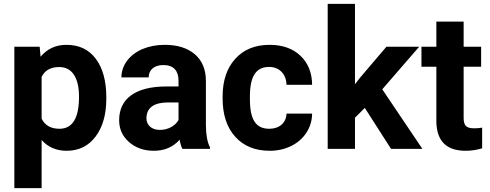

<svg xmlns="http://www.w3.org/2000/svg" viewBox="-20 -770 2533 993"><path d="M529.8 -266.6C529.8 -351.1 511.7 -417.5 475.6 -465.8C439.5 -514.2 388.7 -538.1 323.7 -538.1C268.6 -538.1 224.1 -517.6 189.9 -476.6L185.1 -528.3H54.2V203.1H195.3V-45.9C228 -8.8 271.5 9.8 324.7 9.8C387.7 9.8 437.5 -14.6 474.6 -64C511.2 -112.8 529.8 -177.7 529.8 -259.3ZM388.7 -269.5C388.7 -159.2 355 -104 287.6 -104C243.2 -104 212.4 -121.6 195.3 -156.2V-372.6C211.9 -406.2 242.2 -423.3 286.6 -423.3C353 -423.3 388.7 -367.7 388.7 -269.5Z M1065.9 0V-8.3C1052.2 -34.2 1045.4 -71.8 1044.9 -122.1V-351.1C1044.9 -410.2 1025.9 -456.5 987.8 -489.3C949.2 -522 897.5 -538.1 832.5 -538.1C789.6 -538.1 751 -530.8 716.3 -516.1C647.5 -486.3 607.9 -430.7 607.9 -369.6H749C749 -409.2 777.8 -433.6 825.2 -433.6C879.4 -433.6 903.3 -401.9 903.3 -353V-322.8H838.4C681.6 -322.3 596.2 -260.3 596.2 -148.4C596.2 -103 613.3 -64.9 647.5 -35.2C681.2 -5.4 724.1 9.8 775.9 9.8C830.6 9.8 875 -9.3 909.2 -47.4C912.1 -28.3 917 -12.7 923.3 0ZM806.6 -98.1C763.7 -98.1 737.3 -123.5 737.3 -158.7L737.8 -167C742.2 -215.8 779.8 -240.2 850.6 -240.2H903.3V-149.4C886.2 -118.2 848.1 -98.1 806.6 -98.1Z M1373 -104C1305.2 -104 1272.5 -147.9 1272.5 -256.8V-271.5C1272.5 -378.9 1306.2 -423.8 1372.1 -423.8C1425.3 -423.8 1460.4 -386.2 1461.9 -331.5H1594.2C1593.8 -394 1573.2 -444.3 1533.7 -481.9C1493.7 -519.5 1440.4 -538.1 1374.5 -538.1C1298.8 -538.1 1239.7 -513.7 1196.3 -465.3C1152.8 -417 1131.3 -352.1 1131.3 -270.5V-261.2C1131.3 -176.8 1153.3 -110.4 1196.8 -62.5C1240.2 -14.2 1299.8 9.8 1375.5 9.8C1416 9.8 1452.6 1.5 1486.3 -15.1C1552.7 -47.9 1593.8 -110.8 1594.2 -182.6H1461.9C1460.4 -135.3 1425.3 -104 1373 -104Z M2002.4 0H2164.6L1957 -308.1L2147.9 -528.3H1978.5L1843.3 -369.6L1815.9 -334.5V-750H1674.8V0H1815.9V-161.1L1866.7 -211.9Z M2236.8 -658.2V-528.3H2159.7V-424.8H2236.8V-140.1C2238.8 -40 2289.1 9.8 2388.2 9.8C2417.5 9.8 2445.8 5.4 2473.6 -2.9V-109.9C2461.4 -107.4 2447.8 -106.4 2432.1 -106.4C2389.6 -106.4 2377.9 -122.1 2377.9 -161.1V-424.8H2468.3V-528.3H2377.9V-658.2Z"/></svg>

Font: Shabnam
Style: Bold
Weight: 700
Foundry: DejaVu fonts team - Redesigned by Saber Rastikerdar - Based on Vazir font
Version: Version 5.0.1